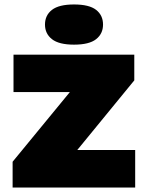

<svg xmlns="http://www.w3.org/2000/svg" viewBox="-20 -840 662 860"><path d="M36.5 0V-115.5L322 -463L321 -427.5H40.5V-595H581.5V-480L297 -132.5L298 -168H585.5V0ZM311.5 -640Q244 -640 212.8 -664.5Q181.5 -689 181.5 -730Q181.5 -771.5 212.8 -795.8Q244 -820 311.5 -820Q379.5 -820 410.5 -795.8Q441.5 -771.5 441.5 -730Q441.5 -689 410.5 -664.5Q379.5 -640 311.5 -640Z"/></svg>

Font: Encode Sans SC SemiExpanded Black
Style: Regular
Weight: 900
Width: 6
Designer: Multiple Designers
Foundry: Impallari Type
Version: Version 3.002